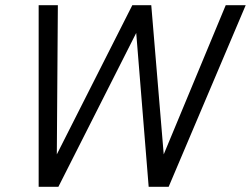

<svg xmlns="http://www.w3.org/2000/svg" viewBox="-20 -720 967 740"><path d="M129 0 129 -700H203L199 -125L490 -700H563L611 -125L850 -700H927L630 0H553L505 -593L205 0Z"/></svg>

Font: Red Hat Display VF
Style: Italic
Weight: 300
Italic angle: -12°
Designer: Pentagram, MCKL
Foundry: Pentagram, MCKL
Version: Version 1.023